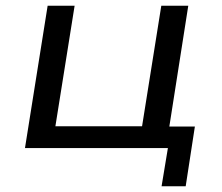

<svg xmlns="http://www.w3.org/2000/svg" viewBox="-20 -516 774 669"><path d="M543 133 565 0H67L146 -496H240L173 -76H475L542 -496H636L570 -75H659L627 133Z"/></svg>

Font: Nunito Sans 7pt SemiExpanded
Style: Italic
Weight: 400
Width: 6
Italic angle: -9°
Designer: Vernon Adams
Foundry: Vernon Adams
Version: Version 3.101;gftools[0.9.27]